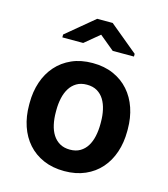

<svg xmlns="http://www.w3.org/2000/svg" viewBox="-113 -842 826 942"><g transform="rotate(15 300.0 -371.0)"><path d="M485.8 -634.8V-621.1H377.9L302.7 -683.1L228 -621.1H122.1V-635.7L263.7 -753.4H342.3ZM50.3 -269Q50.3 -326.7 66.9 -375.7Q83.5 -424.8 115.5 -460.9Q147.5 -497.1 193.6 -517.6Q239.7 -538.1 299.3 -538.1Q358.9 -538.1 405.3 -517.6Q451.7 -497.1 483.6 -460.9Q515.6 -424.8 532.2 -375.7Q548.8 -326.7 548.8 -269V-258.8Q548.8 -200.7 532.2 -151.6Q515.6 -102.5 483.9 -66.4Q452.1 -30.3 405.8 -10Q359.4 10.3 300.3 10.3Q240.7 10.3 194.1 -10Q147.5 -30.3 115.5 -66.4Q83.5 -102.5 66.9 -151.6Q50.3 -200.7 50.3 -258.8ZM186 -258.8Q186 -225.6 192.4 -196.5Q198.7 -167.5 212.4 -145.8Q226.1 -124 247.8 -111.3Q269.5 -98.6 300.3 -98.6Q330.1 -98.6 351.6 -111.3Q373 -124 386.5 -145.8Q399.9 -167.5 406.2 -196.5Q412.6 -225.6 412.6 -258.8V-269Q412.6 -301.3 406.2 -330.1Q399.9 -358.9 386.5 -380.9Q373 -402.8 351.6 -415.5Q330.1 -428.2 299.3 -428.2Q269 -428.2 247.6 -415.5Q226.1 -402.8 212.4 -380.9Q198.7 -358.9 192.4 -330.1Q186 -301.3 186 -269Z"/></g></svg>

Font: TypoPRO Roboto Mono
Style: Bold
Weight: 700
Designer: Google
Version: Version 2.000986; 2015; ttfautohint (v1.3)